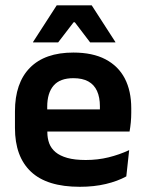

<svg xmlns="http://www.w3.org/2000/svg" viewBox="-20 -706 559 738"><path d="M286.5 12Q160.5 12 99 -46Q37.5 -104 37.5 -214V-278Q37.5 -387 95 -445.5Q152.5 -504 262 -504Q336 -504 385.5 -478Q435 -452 459.8 -404.2Q484.5 -356.5 484.5 -290V-272.5Q484.5 -254.5 482.8 -235.8Q481 -217 478 -200.5H362Q363.5 -228 363.8 -252.8Q364 -277.5 364 -297.5Q364 -332 353 -356.2Q342 -380.5 319.5 -393Q297 -405.5 262 -405.5Q210.5 -405.5 186 -377Q161.5 -348.5 161.5 -296V-250.5L162 -236V-197.5Q162 -174.5 169.2 -155Q176.5 -135.5 193.5 -121.2Q210.5 -107 238.8 -99Q267 -91 309.5 -91Q355.5 -91 397.2 -101.2Q439 -111.5 476.5 -129L465.5 -28Q432 -9.5 386.8 1.2Q341.5 12 286.5 12ZM105.5 -200.5V-285.5H452V-200.5ZM198 -685.5H332.5L423.5 -544.5V-543H326.5L267.5 -620.5H263L203.5 -543H107V-544.5Z"/></svg>

Font: Anek Latin Medium SemiBold
Style: Regular
Weight: 600
Version: Version 1.003